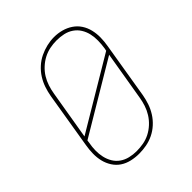

<svg xmlns="http://www.w3.org/2000/svg" viewBox="-207 -876 1014 1014"><g transform="rotate(-45 300.0 -369.0)"><path d="M246 8Q217 8 189 1.5Q161 -5 138.5 -20Q116 -35 101 -58.5Q86 -82 79.5 -109Q73 -136 73.5 -165Q74 -194 79 -223L131 -538Q136 -566 145 -592.5Q154 -619 169.5 -643.5Q185 -668 207 -688Q229 -708 255 -720.5Q281 -733 308.5 -739.5Q336 -746 363 -746Q392 -746 419.5 -738.5Q447 -731 470 -715.5Q493 -700 508 -677Q523 -654 529.5 -626.5Q536 -599 535.5 -570Q535 -541 530 -512L478 -197Q473 -169 464 -142.5Q455 -116 439.5 -91.5Q424 -67 402 -47Q380 -27 354 -14.5Q328 -2 300.5 3Q273 8 246 8ZM106 -261 507 -500 510 -515Q514 -541 514.5 -567.5Q515 -594 509.5 -618.5Q504 -643 491 -664Q478 -685 457.5 -699Q437 -713 412 -718.5Q387 -724 360 -724Q335 -724 310 -719Q285 -714 262 -702Q239 -690 219 -671.5Q199 -653 185.5 -631Q172 -609 164 -584.5Q156 -560 152 -535ZM246 -11Q271 -11 296.5 -15.5Q322 -20 345.5 -32Q369 -44 389 -62.5Q409 -81 423 -103.5Q437 -126 445 -150.5Q453 -175 457 -200L503 -474L102 -235L100 -220Q95 -194 94.5 -168Q94 -142 99.5 -117.5Q105 -93 117.5 -72Q130 -51 150 -37Q170 -23 195 -17Q220 -11 246 -11Z"/></g></svg>

Font: Iosevka Curly Slab ThExObl
Style: Regular
Weight: 100
Width: 7
Italic angle: -9°
Monospace: yes
Designer: Belleve Invis
Foundry: Belleve Invis
Version: Version 11.1.0; ttfautohint (v1.8.3)